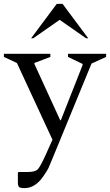

<svg xmlns="http://www.w3.org/2000/svg" viewBox="-43 -727 566 988"><path d="M83 241Q60 241 54.5 234.5Q49 228 49 212V162L53 158H99Q136 158 149.5 146Q163 134 192 70L227 -8L44 -403L-23 -434V-450H216V-434L134 -403V-398L267 -108H270L382 -392V-398L307 -434V-450H503V-434L428 -400L231 79Q217 114 208.5 133Q200 152 178 183Q137 241 83 241ZM117 -530 249 -707H279L411 -530H400L264 -625L128 -530Z"/></svg>

Font: Spectral
Style: Regular
Weight: 400
Designer: Jean-Baptiste Levee
Foundry: Production Type
Version: Version 1.002